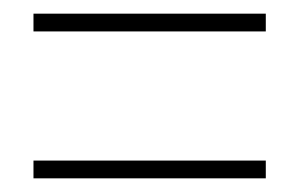

<svg xmlns="http://www.w3.org/2000/svg" viewBox="-20 -493 439 281"><path d="M29 -447H369V-473H29ZM29 -232H369V-258H29Z"/></svg>

Font: Noto Sans Arabic UI XCn Th
Style: Regular
Weight: 100
Width: 2
Designer: Monotype Design Team, Nadine Chahine and Nizar Qandah
Foundry: Monotype Imaging Inc.
Version: Version 2.010